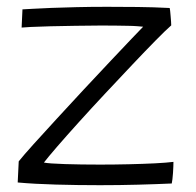

<svg xmlns="http://www.w3.org/2000/svg" viewBox="-20 -542 577 564"><path d="M484.5 -3Q441 -1 385.8 0.5Q330.5 2 273.5 2Q207.5 2 144.2 0.2Q81 -1.5 32 -6L35 -68Q48.5 -85 78.2 -118Q108 -151 146.8 -193.2Q185.5 -235.5 226.8 -279.8Q268 -324 304.8 -363Q341.5 -402 367.5 -429.2Q393.5 -456.5 400.5 -463.5Q395.5 -464 383.5 -465Q371.5 -466 354.8 -466.2Q338 -466.5 317.8 -466.8Q297.5 -467 276 -467Q240 -467 201 -466.2Q162 -465.5 127.5 -464.8Q93 -464 70.5 -462.8Q48 -461.5 43.5 -461L46 -514.5Q55.5 -515 77.2 -516.2Q99 -517.5 131.5 -518.8Q164 -520 205.2 -521Q246.5 -522 294.5 -522Q336.5 -522 383.5 -521.5Q430.5 -521 478.5 -518.5Q479 -517 479.8 -510.2Q480.5 -503.5 481.2 -494.8Q482 -486 482.5 -478.5Q483 -471 483 -467.5Q467.5 -454 437 -423Q406.5 -392 368.2 -351.5Q330 -311 289.2 -267.5Q248.5 -224 211.5 -183Q174.5 -142 147.5 -110.8Q120.5 -79.5 109 -64.5Q123.5 -61.5 170.8 -60Q218 -58.5 274 -58.5Q316 -58.5 358.2 -59.5Q400.5 -60.5 435 -62.2Q469.5 -64 489.5 -66.5Q489.5 -62 489.2 -53Q489 -44 488.2 -34Q487.5 -24 486.5 -15.5Q485.5 -7 484.5 -3Z"/></svg>

Font: Grandstander Thin ExtraLight
Style: Regular
Weight: 250
Version: Version 1.200